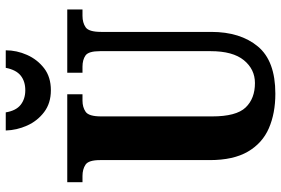

<svg xmlns="http://www.w3.org/2000/svg" viewBox="-175 -793 978 668"><g transform="rotate(-90 314.0 -459.0)"><path d="M322 10Q254 10 202 -12.5Q150 -35 120.5 -85.5Q91 -136 91 -218V-600Q91 -640 75 -650.5Q59 -661 36 -661H14V-714H320V-661H298Q275 -661 259 -650Q243 -639 243 -596V-210Q243 -126 274 -93.5Q305 -61 359 -61Q407 -61 438.5 -99.5Q470 -138 470 -215V-600Q470 -640 455 -650.5Q440 -661 416 -661H395V-714H615V-661H593Q569 -661 553 -650Q537 -639 537 -596V-213Q537 -112 486.5 -51Q436 10 322 10ZM334 -771Q289 -771 258 -794.5Q227 -818 211 -854Q195 -890 194 -928H257Q263 -892 283.5 -876Q304 -860 334 -860Q365 -860 385 -876Q405 -892 412 -928H473Q473 -890 457 -854Q441 -818 410.5 -794.5Q380 -771 334 -771Z"/></g></svg>

Font: Noto Serif Tamil ExtraCondensed ExtraBold
Style: Italic
Weight: 800
Width: 2
Italic angle: -12°
Designer: Indian Type Foundry, Tom Grace, and the Monotype Design Team
Foundry: Monotype Imaging Inc.
Version: Version 2.003; ttfautohint (v1.8.4.7-5d5b)